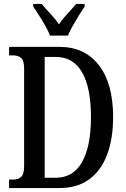

<svg xmlns="http://www.w3.org/2000/svg" viewBox="-20 -951 637 971"><path d="M26 0V-43H49Q73 -43 87.5 -57Q102 -71 102 -112V-604Q102 -645 86.5 -658Q71 -671 46 -671H26V-714H280Q408 -714 480 -621.5Q552 -529 552 -359Q552 -249 521.5 -168.5Q491 -88 431 -44Q371 0 280 0ZM262 -52Q350 -52 395 -131.5Q440 -211 440 -359Q440 -508 395 -585.5Q350 -663 263 -663H206V-52ZM233 -771Q224 -794 209 -820.5Q194 -847 177.5 -873Q161 -899 148 -918V-931H191Q211 -907 235.5 -881Q260 -855 278 -828Q296 -855 320.5 -881Q345 -907 365 -931H408V-918Q395 -899 379 -873Q363 -847 348 -820.5Q333 -794 324 -771Z"/></svg>

Font: Noto Serif ExtraCondensed Medium
Style: Regular
Weight: 500
Width: 2
Designer: Monotype Design Team
Foundry: Monotype Imaging Inc.
Version: Version 2.015